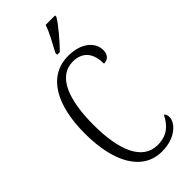

<svg xmlns="http://www.w3.org/2000/svg" viewBox="-293 -986 1051 1051"><g transform="rotate(-45 233.0 -460.5)"><path d="M242 -784V-771H263C307 -816 366 -886 386 -921V-931H313C298 -886 271 -839 242 -784ZM274 10C381 10 436 -53 436 -94C436 -109 431 -121 423 -126C397 -74 360 -32 282 -32C164 -32 111 -162 111 -358C111 -552 161 -684 276 -684C358 -684 389 -628 389 -555C420 -555 439 -575 439 -611C439 -671 381 -724 281 -724C125 -724 44 -581 44 -358C44 -137 124 10 274 10Z"/></g></svg>

Font: Noto Serif Devanagari ExtraCondensed Light
Style: Regular
Weight: 300
Width: 2
Designer: Universal Thirst, Indian Type Foundry and the Monotype Design Team
Foundry: Monotype Imaging Inc.
Version: Version 2.004